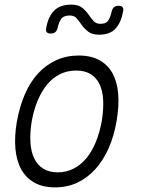

<svg xmlns="http://www.w3.org/2000/svg" viewBox="-20 -800 640 830"><path d="M218 10Q165 10 128.5 -10.5Q92 -31 71.5 -68.5Q51 -106 46.5 -158.5Q42 -211 53 -275Q65 -340 87.5 -392.5Q110 -445 144 -482Q178 -519 222.5 -539.5Q267 -560 320 -560Q374 -560 410.5 -539.5Q447 -519 467 -482Q487 -445 491 -393Q495 -341 484 -277Q473 -212 449.5 -159Q426 -106 392 -68.5Q358 -31 314.5 -10.5Q271 10 218 10ZM230 -55Q266 -55 297 -70.5Q328 -86 352.5 -115Q377 -144 394 -185.5Q411 -227 420 -277Q428 -327 426 -367Q424 -407 410.5 -435.5Q397 -464 372 -479.5Q347 -495 309 -495Q271 -495 239.5 -479.5Q208 -464 184 -435Q160 -406 143 -365.5Q126 -325 117 -275Q109 -225 111.5 -184.5Q114 -144 128 -115Q142 -86 167.5 -70.5Q193 -55 230 -55ZM229 -679Q226 -667 219 -661Q212 -655 199 -655Q187 -655 182 -661Q177 -667 180 -680Q188 -727 213.5 -753.5Q239 -780 288 -780Q318 -780 334.5 -767Q351 -754 362 -738Q373 -722 384 -709.5Q395 -697 414 -697Q440 -697 449.5 -714Q459 -731 463 -751Q466 -763 473 -769Q480 -775 492 -775Q505 -775 510 -769Q515 -763 512 -750Q504 -704 480 -677Q456 -650 408 -650Q378 -650 361.5 -663Q345 -676 333.5 -692Q322 -708 311.5 -720.5Q301 -733 281 -733Q254 -733 243.5 -716.5Q233 -700 229 -679Z"/></svg>

Font: Maple Mono ExtraLight
Style: Italic
Weight: 275
Italic angle: -10°
Monospace: yes
Designer: subframe7536
Version: Version 7.000